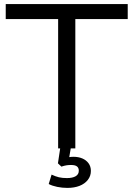

<svg xmlns="http://www.w3.org/2000/svg" viewBox="-20 -725 652 938"><path d="M264 0V-632H8V-705H604V-632H348V0ZM309 193Q284 193 259.5 188Q235 183 218 174L232 128Q251 137 267.5 141Q284 145 307 145Q334 145 349.5 136Q365 127 365 109Q365 95 356 88Q347 81 327 81Q316 81 305.5 82.5Q295 84 280 89L263 73L277 -20H329L316 56L291 49Q303 45 315.5 43Q328 41 339 41Q363 41 382 49Q401 57 412.5 72.5Q424 88 424 110Q424 135 409 154Q394 173 368.5 183Q343 193 309 193Z"/></svg>

Font: Nunito Sans 11pt
Style: Regular
Weight: 400
Version: Version 3.101;gftools[0.9.27]